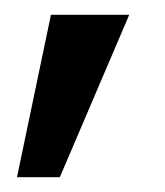

<svg xmlns="http://www.w3.org/2000/svg" viewBox="-20 -128 223 260"><path d="M155 -108 61 112H3L49 -108Z"/></svg>

Font: Gamestation Display
Style: Regular
Weight: 400
Designer: Jonas Hecksher
Foundry: Jonas Hecksher, Playtypeª, e-types AS
Version: Version 1.003